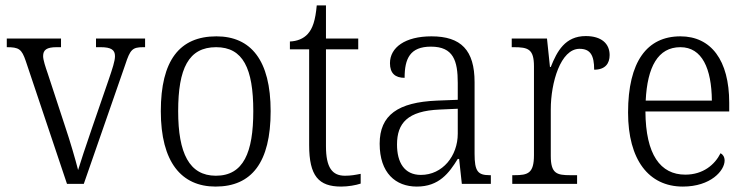

<svg xmlns="http://www.w3.org/2000/svg" viewBox="-20 -678 2757 708"><path d="M75 -453 227 0H289L442 -440C460 -495 468 -504 508 -504H515V-536H334V-504H351C390 -504 404 -494 404 -471C404 -453 395 -426 380 -382L320 -208C295 -136 276 -77 268 -51C259 -87 238 -159 220 -212L156 -407C148 -430 139 -457 139 -471C139 -494 152 -504 189 -504H205V-536H5V-504C50 -504 60 -497 75 -453Z M775 10C908 10 978 -79 978 -268C978 -456 905 -544 778 -544C642 -544 573 -455 573 -268C573 -80 649 10 775 10ZM776 -30C678 -30 637 -113 637 -268C637 -425 675 -504 777 -504C876 -504 914 -426 914 -268C914 -116 878 -30 776 -30Z M1238 10C1264 10 1292 5 1310 -1V-37C1290 -33 1274 -30 1252 -30C1205 -30 1182 -60 1182 -139V-496H1301V-536H1182V-658H1148C1143 -603 1133 -573 1115 -553C1099 -535 1075 -526 1049 -525V-496H1120V-143C1120 -29 1155 10 1238 10Z M1517 10C1599 10 1636 -40 1668 -92H1673L1683 0H1790V-32H1786C1742 -32 1730 -46 1730 -111V-375C1730 -493 1680 -544 1571 -544C1474 -544 1418 -503 1418 -445C1418 -408 1437 -391 1472 -391C1472 -462 1492 -506 1569 -506C1652 -506 1668 -454 1668 -372V-310L1591 -307C1448 -301 1380 -254 1380 -148C1380 -40 1439 10 1517 10ZM1532 -33C1471 -33 1444 -79 1444 -145C1444 -224 1483 -269 1601 -274L1668 -277V-185C1668 -103 1612 -33 1532 -33Z M1869 0H2108V-32H2083C2033 -32 2011 -38 2011 -103V-275C2011 -373 2047 -498 2117 -498C2157 -498 2171 -474 2171 -421C2212 -421 2228 -444 2228 -475C2228 -517 2198 -545 2140 -545C2064 -545 2034 -489 2011 -431H2008L1997 -536H1867V-504H1874C1928 -504 1949 -497 1949 -433V-106C1949 -39 1927 -32 1877 -32H1869Z M2498 10C2601 10 2652 -49 2652 -86C2652 -100 2645 -109 2637 -113C2616 -71 2573 -34 2507 -34C2415 -34 2361 -108 2360 -267H2669V-299C2669 -456 2602 -544 2489 -544C2366 -544 2296 -451 2296 -263C2296 -89 2372 10 2498 10ZM2605 -307H2361C2367 -431 2406 -504 2489 -504C2569 -504 2604 -425 2605 -307Z"/></svg>

Font: Noto Serif Georgian SemiCondensed Light
Style: Regular
Weight: 300
Width: 4
Designer: Monotype Design Team, Akaki Razmadze
Foundry: Google LLC
Version: Version 2.003